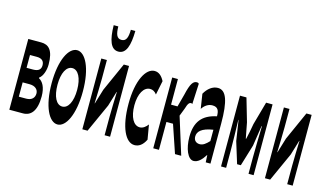

<svg xmlns="http://www.w3.org/2000/svg" viewBox="-95 -1161 2560 1491"><g transform="rotate(15 1185.0 -415.0)"><path d="M150 -569H46V0H155C218 0 262 -46 262 -164C262 -240 236 -279 205 -296V-301C233 -320 250 -371 250 -418C250 -533 210 -569 150 -569ZM91 -117V-232H147C193 -232 217 -207 217 -176C217 -142 195 -117 150 -117ZM91 -349V-452H146C188 -452 206 -432 206 -399C206 -368 188 -349 143 -349Z M436 14C502 14 561 -96 561 -285C561 -473 502 -583 436 -583C369 -583 310 -473 310 -285C310 -96 369 14 436 14ZM357 -285C357 -379 388 -439 436 -439C483 -439 515 -379 515 -285C515 -190 483 -130 436 -130C388 -130 357 -190 357 -285Z M633 -569V0H675L779 -230C789 -262 804 -315 815 -349H817C815 -279 812 -204 812 -148V0H856V-569H814L711 -339L675 -220H673C675 -289 678 -365 678 -421V-569ZM659 -844C661 -727 684 -655 746 -655C809 -655 831 -727 833 -844H797C796 -781 784 -749 746 -749C709 -749 697 -781 696 -844Z M1055 14C1088 14 1119 -4 1143 -53L1123 -170C1106 -147 1084 -130 1059 -130C1009 -130 975 -190 975 -285C975 -379 1011 -439 1061 -439C1082 -439 1099 -430 1115 -409L1138 -522C1119 -559 1094 -583 1059 -583C989 -583 928 -473 928 -285C928 -96 983 14 1055 14Z M1203 -569V0H1249V-224H1302L1378 0H1428L1335 -298L1359 -360C1373 -408 1384 -415 1398 -415C1402 -415 1404 -412 1407 -410L1415 -575C1411 -581 1405 -583 1399 -583C1370 -583 1350 -561 1328 -464L1301 -363H1249V-569Z M1530 14C1564 14 1594 -15 1620 -57H1622L1625 0H1663V-323C1663 -501 1635 -583 1568 -583C1525 -583 1487 -553 1462 -508L1480 -391C1501 -423 1530 -441 1561 -441C1606 -441 1617 -414 1617 -368C1502 -344 1451 -279 1451 -159C1451 -64 1484 14 1530 14ZM1494 -173C1494 -213 1525 -246 1617 -260V-169C1591 -141 1569 -124 1543 -124C1516 -124 1494 -140 1494 -173Z M1748 -569V0H1789V-132C1789 -194 1786 -319 1784 -384H1786C1794 -335 1803 -270 1811 -221L1864 -49H1894L1946 -221C1954 -270 1963 -333 1971 -384H1974C1972 -319 1969 -194 1969 -132V0H2010V-569H1958L1906 -383C1899 -337 1890 -298 1881 -258H1878C1871 -298 1862 -337 1854 -383L1800 -569Z M2101 -569V0H2143L2247 -230C2257 -262 2272 -315 2283 -349H2285C2283 -279 2280 -204 2280 -148V0H2324V-569H2282L2179 -339L2143 -220H2141C2143 -289 2146 -365 2146 -421V-569Z"/></g></svg>

Font: 寒蝉无机体 CompactMedium
Style: Regular
Weight: 500
Width: 3
Designer: ChillTanhei {Warren2060}; 
Source Han Sans {Ryoko NISHIZUKA 西塚涼子 (kana, bopomofo & ideographs); Paul D. Hunt (Latin, Gre
Foundry: ChillType&Adobe
Version: Version 1.000;Glyphs 3.1.1 (3135)